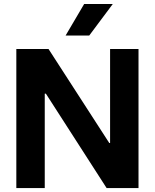

<svg xmlns="http://www.w3.org/2000/svg" viewBox="-20 -956 787 976"><path d="M63 -707H207.5V0H63ZM207.5 -488.8 215.3 -480H205.6V-707H226.6L541.5 -219.7L531.7 -229H541.5V0H522ZM539.6 -707H684.1V0H539.6ZM553.2 -935.5H407.7L313.5 -775.4H433.6Z"/></svg>

Font: Wanted Sans Std Variable
Style: Regular
Weight: 400
Designer: Original Design by Kil Hyung-jin and Kang Hanbin, Wanted Lab, Inc;
Foundry: Wanted Lab, Inc.
Version: Version 1.003;Glyphs 3.2 (3227)